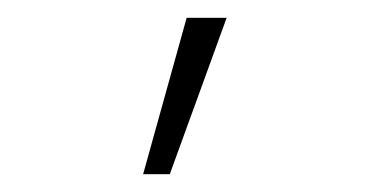

<svg xmlns="http://www.w3.org/2000/svg" viewBox="-20 -120 440 216"><path d="M171 76H141L190 -100H235Z"/></svg>

Font: Inconsolata Condensed Light
Style: Regular
Weight: 300
Width: 3
Monospace: yes
Designer: Raph Levien, Cyreal, Brenton Simpson
Foundry: Raph Levien, Cyreal, Google
Version: Version 3.001; ttfautohint (v1.8.2.53-6de2)